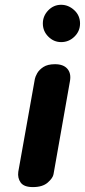

<svg xmlns="http://www.w3.org/2000/svg" viewBox="-20 -762 346 782"><path d="M114 0Q77.5 0 64.2 -18.5Q51 -37 54.5 -62.5L122 -440.5Q123.5 -449 131.2 -463.2Q139 -477.5 156.5 -489Q174 -500.5 204 -500.5Q238 -500.5 254.2 -482Q270.5 -463.5 265 -432L198 -52.5Q195.5 -37 174.5 -18.5Q153.5 0 114 0ZM229 -590.5Q199 -590.5 176.8 -612.8Q154.5 -635 154.5 -666.5Q154.5 -697 176.5 -719.8Q198.5 -742.5 229 -742.5Q258.5 -742.5 282.2 -720.8Q306 -699 306 -666.5Q306 -635 283.2 -612.8Q260.5 -590.5 229 -590.5Z"/></svg>

Font: Edu AU VIC WA NT Pre
Style: Bold
Weight: 700
Designer: Tina and Corey Anderson, Eben Sorkin, Mirko Velimirovic
Foundry: Google for Education
Version: Version 1.001